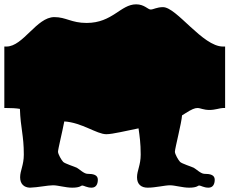

<svg xmlns="http://www.w3.org/2000/svg" viewBox="-30 -657 1060 887"><path d="M461 -37C491 -37 553 -53 610 -64C615 -28 620 4 620 57C620 106 603 131 603 162C603 195 623 210 652 210C689 210 731 199 755 199C779 199 812 210 844 210C881 210 884 200 890 200C898 200 911 210 933 210C955 210 962 192 962 173C962 151 941 146 914 146C898 146 875 123 865 118C855 113 810 99 802 91C794 83 778 55 778 44C778 29 809 -90 811 -124L827 -134C855 -152 870 -158 882 -158C897 -158 909 -149 938 -149C964 -149 987 -158 1000 -158H1010V-442H1000C906 -442 786 -624 723 -624C694 -624 679 -613 666 -613C653 -613 637 -637 599 -637C527 -637 490 -551 370 -551C300 -551 275 -578 221 -578C139 -578 77 -442 0 -442H-10V-158H0C23 -158 44 -157 62 -154C65 -64 80 -33 80 57C80 106 63 131 63 162C63 193 81 209 108 210C145 209 190 199 215 199C239 199 272 210 304 210C341 210 344 200 350 200C358 200 371 210 393 210C415 210 422 192 422 173C422 151 401 146 374 146C358 146 335 123 325 118C315 113 270 99 262 91C254 83 238 55 238 44C238 32 258 -48 267 -96C348 -91 417 -37 461 -37Z"/></svg>

Font: Teranoptia Furiae
Style: Regular
Weight: 400
Designer: Ariel Martín Pérez
Foundry: Tunera Type Foundry
Version: Version 1.001;FEAKit 1.0